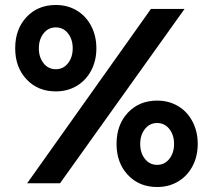

<svg xmlns="http://www.w3.org/2000/svg" viewBox="-20 -736 854 771"><path d="M586 -700H721L221 0H89ZM204 -716Q251 -716 288 -694Q325 -672 346 -632Q367 -592 367 -542Q367 -492 346 -452.5Q325 -413 288 -391Q251 -369 204 -369Q132 -369 86.5 -417.5Q41 -466 41 -542Q41 -619 86.5 -667.5Q132 -716 204 -716ZM204 -458Q234 -458 253 -482Q272 -506 272 -542Q272 -578 253 -602Q234 -626 204 -626Q174 -626 155 -602Q136 -578 136 -542Q136 -506 155 -482Q174 -458 204 -458ZM611 -332Q658 -332 695 -310Q732 -288 753 -248Q774 -208 774 -158Q774 -108 753 -68.5Q732 -29 695 -7Q658 15 611 15Q539 15 493.5 -33.5Q448 -82 448 -158Q448 -235 493.5 -283.5Q539 -332 611 -332ZM611 -74Q641 -74 660 -98Q679 -122 679 -158Q679 -194 660 -218Q641 -242 611 -242Q581 -242 562 -218Q543 -194 543 -158Q543 -122 562 -98Q581 -74 611 -74Z"/></svg>

Font: Oak Sans
Style: Bold
Weight: 700
Designer: Erik Kennedy, Walven
Foundry: Erik Kennedy, Walven
Version: Version 1.000